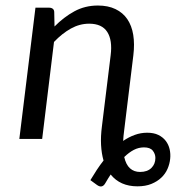

<svg xmlns="http://www.w3.org/2000/svg" viewBox="-20 -505 639 698"><path d="M50.3 0 108.9 -477.1H158.2Q167 -477.1 172.1 -472.9Q177.2 -468.8 177.2 -460L178.2 -408.7Q211.9 -442.9 250.5 -463.9Q289.1 -484.9 335.9 -484.9Q373 -484.9 399.9 -471.9Q426.8 -459 442.9 -435.3Q459 -411.6 464.4 -378.2Q469.7 -344.7 464.8 -304.2L431.2 -29.3Q429.7 -19.5 429 -10.3Q428.2 -1 427.7 7.3Q448.2 -6.8 470 -14.6Q491.7 -22.5 515.1 -22.5Q539.1 -22.5 555.7 -14.4Q572.3 -6.3 582.5 7.1Q592.8 20.5 596.7 37.6Q600.6 54.7 598.6 72.8Q596.7 91.3 588.9 109.1Q581.1 127 566.4 140.9Q551.8 154.8 530.3 163.6Q508.8 172.4 479.5 172.4Q417 172.4 382.3 129.4Q372.6 144 363.3 160.2Q351.6 181.6 332 167L308.6 149.9Q320.3 130.4 332 112.5Q343.8 94.7 356.4 78.6Q349.1 53.2 347.4 22.2Q345.7 -8.8 350.6 -46.4L382.3 -304.2Q389.2 -358.9 369.9 -388.9Q350.6 -418.9 304.2 -418.9Q269.5 -418.9 237.5 -401.1Q205.6 -383.3 176.3 -352.5L133.3 0ZM503.4 30.8Q483.9 30.8 466.3 40Q448.7 49.3 431.6 65.9Q438 93.8 452.6 106.9Q467.3 120.1 489.3 120.1Q515.6 120.1 530.3 105.7Q544.9 91.3 544.9 69.3Q544.9 54.7 535.4 42.7Q525.9 30.8 503.4 30.8Z"/></svg>

Font: Carlito
Style: Italic
Weight: 400
Italic angle: -7°
Designer: Lukasz Dziedzic
Foundry: tyPoland Lukasz Dziedzic
Version: Version 1.104